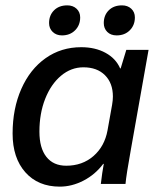

<svg xmlns="http://www.w3.org/2000/svg" viewBox="-20 -686 587 716"><path d="M27 -188Q27 -281 59.5 -354.5Q92 -428 150 -469Q208 -510 283 -510Q335 -510 373.5 -489Q412 -468 428 -431H430L451 -500H534L468 -128Q451 -34 448 0H356Q361 -43 367 -75H365Q335 -35 291.5 -12.5Q248 10 203 10Q122 10 74.5 -43.5Q27 -97 27 -188ZM381 -200 398 -295Q401 -312 401 -326Q401 -376 371.5 -405.5Q342 -435 291 -435Q245 -435 207.5 -403.5Q170 -372 148.5 -317.5Q127 -263 127 -195Q127 -134 153 -101Q179 -68 227 -68Q287 -68 328.5 -104Q370 -140 381 -200ZM163 -600Q163 -629 181.5 -647.5Q200 -666 231 -666Q252 -666 265.5 -653.5Q279 -641 279 -621Q279 -592 260 -573Q241 -554 211 -554Q190 -554 176.5 -567Q163 -580 163 -600ZM367 -600Q367 -629 385.5 -647.5Q404 -666 435 -666Q456 -666 469.5 -653.5Q483 -641 483 -621Q483 -592 464 -573Q445 -554 415 -554Q393 -554 380 -567Q367 -580 367 -600Z"/></svg>

Font: Sarabun Medium
Style: Italic
Weight: 500
Italic angle: -10°
Designer: Suppakit Chalermlarp | Katatrad Co.,Ltd.
Foundry: Cadson Demak Co.,Ltd.
Version: Version 1.000; ttfautohint (v1.6)